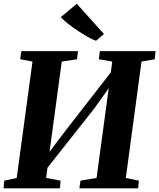

<svg xmlns="http://www.w3.org/2000/svg" viewBox="-20 -1020 863 1040"><path d="M-0.5 0 3 -41.5 70.5 -56 156 -686.5 89.5 -699 95.5 -743H402.5L397 -699L314.5 -686.5L240.5 -139L212 -150.5L337.5 -315.5L618 -676.5L572.5 -571L588 -686.5L515.5 -699L521 -743H822.5L818 -699L746.5 -686.5L661.5 -56L732.5 -41.5L728 0H410L416 -41.5L503 -56L576 -593.5L603.5 -590.5L489.5 -431L197 -60.5L241 -141.5L230 -56L308 -41.5L304.5 0ZM500 -799Q480.5 -806 454.2 -820.8Q428 -835.5 400.8 -853.8Q373.5 -872 349 -891.2Q324.5 -910.5 309 -927L396 -999.5L543 -836Z"/></svg>

Font: Merriweather 48pt ExtraBold
Style: Italic
Weight: 800
Italic angle: -7.8°
Version: Version 2.101